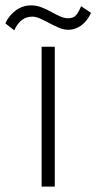

<svg xmlns="http://www.w3.org/2000/svg" viewBox="-70 -698 359 715"><path d="M-17 -585 -50 -611Q-37 -640 -11.5 -659Q14 -678 46 -678Q67 -678 86.5 -670Q106 -662 123 -652.5Q140 -643 155 -636.5Q170 -630 184 -630Q205 -630 215 -643.5Q225 -657 232 -675L269 -650Q254 -618 231.5 -602.5Q209 -587 185 -587Q167 -587 147.5 -595.5Q128 -604 110.5 -613.5Q93 -623 78 -629.5Q63 -636 50 -636Q6 -636 -17 -585ZM134 -3H85V-524H134Z"/></svg>

Font: LXGW 975 Gothic SC 200W
Style: Regular
Weight: 200
Version: Version 2.01;February 25, 2021